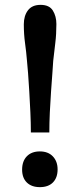

<svg xmlns="http://www.w3.org/2000/svg" viewBox="-20 -750 329 790"><path d="M183 -205H107Q107 -244 105 -287.5Q103 -331 100.5 -373Q98 -415 95.5 -448.5Q93 -482 91 -500Q88 -537 83 -573Q78 -609 78 -650Q78 -685 95 -707.5Q112 -730 147 -730Q183 -730 197.5 -706.5Q212 -683 212 -651Q212 -609 207.5 -573Q203 -537 199 -500Q198 -482 195.5 -448.5Q193 -415 190 -373Q187 -331 185 -287.5Q183 -244 183 -205ZM217 -53Q217 -19 198 0.5Q179 20 144 20Q110 20 90.5 1Q71 -18 71 -52Q71 -87 90.5 -107Q110 -127 144 -127Q178 -127 197.5 -106.5Q217 -86 217 -53Z"/></svg>

Font: Domine SemiBold
Style: Regular
Weight: 600
Designer: Pablo Impallari, Rodrigo Fuenzalida, Brenda Gallo
Foundry: Pablo Impallari, Rodrigo Fuenzalida, Brenda Gallo
Version: Version 2.000